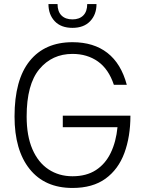

<svg xmlns="http://www.w3.org/2000/svg" viewBox="-20 -920 710 951"><path d="M220 -900H265Q265 -863 284.5 -843.5Q304 -824 339 -824Q373 -824 392.5 -843.5Q412 -863 412 -900H458Q458 -848 426.5 -815Q395 -782 339 -782Q282 -782 251 -815Q220 -848 220 -900ZM291 -347H626Q626 -243 596 -162Q566 -81 502.5 -35Q439 11 339 11Q202 11 127 -82.5Q52 -176 52 -343Q52 -525 127 -618Q202 -711 339 -711Q444 -711 512 -658Q580 -605 608 -500H544Q518 -578 465 -615.5Q412 -653 339 -653Q238 -653 175 -577.5Q112 -502 112 -343Q112 -247 140.5 -181Q169 -115 220.5 -81Q272 -47 339 -47Q408 -47 455 -77.5Q502 -108 528.5 -163Q555 -218 562 -290H291Z"/></svg>

Font: Haskoy Light
Style: Regular
Weight: 300
Designer: Ertekin Erdin
Foundry: Ertekin Erdin
Version: Version 2.000; ttfautohint (v1.8.4.7-5d5b)